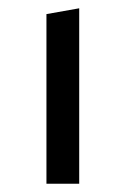

<svg xmlns="http://www.w3.org/2000/svg" viewBox="-20 -443 303 463"><path d="M92 0V-409L171 -423V0Z"/></svg>

Font: Ysabeau Office Medium
Style: Regular
Weight: 500
Designer: Christian Thalmann (Catharsis Fonts)
Version: Version 2.001;gftools[0.9.30]; featfreeze: tnum,lnum,ss02